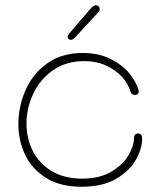

<svg xmlns="http://www.w3.org/2000/svg" viewBox="-20 -714 612 732"><path d="M50 -241Q50 -307 77 -369.5Q104 -432 159.5 -472Q215 -512 295 -512Q357 -512 403 -488.5Q449 -465 474.5 -432.5Q500 -400 508 -371Q509 -369 509 -364Q509 -355 498 -352H494Q481 -352 477 -366Q469 -394 446 -420Q423 -446 386 -463.5Q349 -481 301 -481Q232 -481 182.5 -446.5Q133 -412 107 -357Q81 -302 81 -243Q81 -187 104.5 -139.5Q128 -92 176 -62.5Q224 -33 293 -33Q360 -33 404.5 -59.5Q449 -86 470 -122.5Q491 -159 491 -188Q491 -205 507 -205Q522 -205 522 -186Q522 -149 499 -106.5Q476 -64 424 -33Q372 -2 291 -2Q210 -2 156 -35.5Q102 -69 76 -123.5Q50 -178 50 -241ZM238 -574Q238 -580 248 -591L321 -676Q336 -694 346 -694Q352 -694 356 -690Q360 -686 360 -679Q360 -674 356.5 -669.5Q353 -665 350 -662Q347 -659 346 -658L267 -572Q257 -562 249 -562Q245 -562 241.5 -565.5Q238 -569 238 -574Z"/></svg>

Font: Mali ExtraLight
Style: Regular
Weight: 275
Version: Version 1.000; ttfautohint (v1.6)